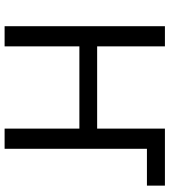

<svg xmlns="http://www.w3.org/2000/svg" viewBox="30 -784 754 855"><g transform="rotate(90 407.5 -357.0)"><path d="M97.2 0V-713.9H187V-412.1H553.2V-713.9H807.1V-633.8H643.1V0H553.2V-333H187V0Z"/></g></svg>

Font: Kurinto Seri
Style: Regular
Weight: 400
Designer: Kurinto was developed by Clint Goss from a range of fonts that are compatible with the SIL Open Font License Version 1.1
Foundry: Clinton F. Goss
Version: Version 2.196; July 25, 2020